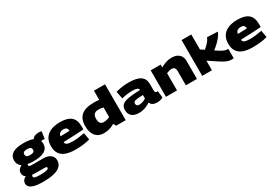

<svg xmlns="http://www.w3.org/2000/svg" viewBox="75 -1979 4955 3438"><g transform="rotate(-30 2552.0 -260.0)"><path d="M312 220Q10 220 10 87Q10 53 27.5 25Q45 -3 88 -23Q64 -39 50.5 -61.5Q37 -84 37 -115Q37 -156 59.5 -185Q82 -214 121 -234Q47 -280 47 -372Q47 -558 349 -558Q471 -558 544 -528Q579 -587 675 -587Q710 -587 737 -581L715 -430Q693 -435 666 -435Q653 -435 642 -431Q652 -404 652 -372Q652 -186 349 -186Q280 -186 227 -196Q220 -187 220 -174Q220 -144 272 -144H516Q613 -144 666.5 -102Q720 -60 720 10Q720 114 620.5 167Q521 220 312 220ZM349 -313Q395 -313 416.5 -326Q438 -339 438 -372Q438 -405 416.5 -418.5Q395 -432 349 -432Q303 -432 281.5 -418.5Q260 -405 260 -372Q260 -339 281.5 -326Q303 -313 349 -313ZM190 40Q190 65 219.5 75Q249 85 333 85Q421 85 461.5 73Q502 61 502 40Q502 24 489.5 19.5Q477 15 429 15H293Q243 15 205 10Q190 22 190 40Z M1099 10Q991 10 912 -16.5Q833 -43 790 -103Q747 -163 747 -264Q747 -344 774.5 -399.5Q802 -455 850.5 -490Q899 -525 962.5 -541Q1026 -557 1097 -557Q1252 -557 1326.5 -494.5Q1401 -432 1401 -295Q1401 -284 1401 -266Q1401 -248 1400 -234Q1332 -230 1225.5 -223.5Q1119 -217 982 -214Q982 -211 982 -206Q982 -176 1017 -159.5Q1052 -143 1131 -143Q1182 -143 1245 -150Q1308 -157 1376 -170L1401 -26Q1330 -7 1258.5 1.5Q1187 10 1099 10ZM983 -331Q1037 -332 1089.5 -333.5Q1142 -335 1174 -337Q1171 -379 1150.5 -397Q1130 -415 1085 -415Q1048 -415 1020.5 -397Q993 -379 983 -331Z M1943 2 1912 -53Q1855 -20 1801.5 -5Q1748 10 1690 10Q1580 10 1519 -62Q1458 -134 1458 -266Q1458 -415 1542 -486Q1626 -557 1806 -557Q1858 -557 1911 -551V-740H2140V2ZM1910 -194V-394Q1885 -401 1860 -404Q1835 -407 1811 -407Q1752 -407 1722 -378Q1692 -349 1692 -282Q1692 -220 1715.5 -192Q1739 -164 1785 -164Q1840 -164 1910 -194Z M2218 -160Q2218 -231 2260 -267.5Q2302 -304 2393 -319Q2484 -334 2632 -339V-340Q2632 -369 2598 -382.5Q2564 -396 2500 -396Q2456 -396 2396 -388.5Q2336 -381 2282 -366L2252 -520Q2311 -536 2381 -546.5Q2451 -557 2515 -557Q2684 -557 2761.5 -504Q2839 -451 2839 -343V-215Q2839 -182 2848 -171Q2857 -160 2872 -160Q2878 -160 2884.5 -160.5Q2891 -161 2897 -163L2913 -23Q2889 -8 2858 1Q2827 10 2791 10Q2738 10 2703 -8Q2668 -26 2651 -67Q2599 -31 2540.5 -10.5Q2482 10 2405 10Q2352 10 2309.5 -9Q2267 -28 2242.5 -65.5Q2218 -103 2218 -160ZM2431 -170Q2431 -141 2447 -128.5Q2463 -116 2490 -116Q2519 -116 2561 -128Q2603 -140 2632 -163V-235Q2524 -233 2477.5 -222Q2431 -211 2431 -170Z M2973 0V-547H3179V-489Q3244 -524 3295 -540.5Q3346 -557 3406 -557Q3477 -557 3523.5 -532.5Q3570 -508 3592 -466.5Q3614 -425 3614 -373V0H3385V-294Q3385 -342 3365 -362.5Q3345 -383 3310 -383Q3284 -383 3258.5 -375.5Q3233 -368 3202 -356V0Z M4325 11Q4297 11 4267 4Q4237 -3 4197 -23.5Q4157 -44 4097 -83L3924 -198V0H3723V-740H3924V-430L3998 -381Q4055 -428 4091 -470Q4127 -512 4144 -557L4362 -546Q4344 -499 4308 -453Q4272 -407 4227 -364.5Q4182 -322 4136 -287Q4195 -247 4234 -225Q4273 -203 4300 -194.5Q4327 -186 4349 -186Q4360 -186 4369 -186L4370 8Q4361 9 4350.5 10Q4340 11 4325 11Z M4766 10Q4658 10 4579 -16.5Q4500 -43 4457 -103Q4414 -163 4414 -264Q4414 -344 4441.5 -399.5Q4469 -455 4517.5 -490Q4566 -525 4629.5 -541Q4693 -557 4764 -557Q4919 -557 4993.5 -494.5Q5068 -432 5068 -295Q5068 -284 5068 -266Q5068 -248 5067 -234Q4999 -230 4892.5 -223.5Q4786 -217 4649 -214Q4649 -211 4649 -206Q4649 -176 4684 -159.5Q4719 -143 4798 -143Q4849 -143 4912 -150Q4975 -157 5043 -170L5068 -26Q4997 -7 4925.5 1.5Q4854 10 4766 10ZM4650 -331Q4704 -332 4756.5 -333.5Q4809 -335 4841 -337Q4838 -379 4817.5 -397Q4797 -415 4752 -415Q4715 -415 4687.5 -397Q4660 -379 4650 -331Z"/></g></svg>

Font: Georama Extended ExtraBold
Style: Regular
Weight: 800
Width: 7
Designer: Jean-Baptiste Levee
Foundry: Production Type
Version: Version 1.000